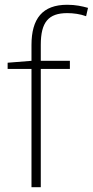

<svg xmlns="http://www.w3.org/2000/svg" viewBox="-20 -785 389 805"><path d="M273 -496V-530H151V-597C151 -692 183 -730 262 -730C288 -730 317 -726 341 -717L349 -752C324 -759 297 -765 262 -765C158 -765 112 -707 112 -596V-530L12 -522V-496H112V0H151V-496Z"/></svg>

Font: Noto Sans Myanmar ExtraLight
Style: Regular
Weight: 200
Designer: Monotype Design Team
Foundry: Monotype Imaging Inc.
Version: Version 2.107